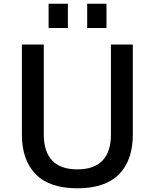

<svg xmlns="http://www.w3.org/2000/svg" viewBox="-20 -998 833 1035"><path d="M98 0ZM450 -978H554V-847H450ZM242 -978H346V-847H242ZM98 -273V-758H216V-273Q216 -180 261.5 -132.5Q307 -85 397 -85Q487 -85 532.5 -132.5Q578 -180 578 -273V-758H696V-273Q696 -134 621.5 -58.5Q547 17 397 17Q247 17 172.5 -59Q98 -135 98 -273Z"/></svg>

Font: Biryani SemiBold
Style: Regular
Weight: 600
Designer: Dan Reynolds and Mathieu Réguer
Foundry: Dan Reynolds and Mathieu Réguer
Version: Version 1.004; ttfautohint (v1.1) -l 5 -r 5 -G 72 -x 0 -D la